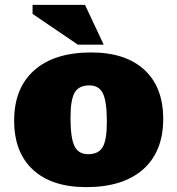

<svg xmlns="http://www.w3.org/2000/svg" viewBox="-20 -752 727 787"><path d="M333.5 15Q192.5 15 115.2 -56.2Q38 -127.5 38 -257.5Q38 -391 120.5 -464Q203 -537 353.5 -537Q494.5 -537 571.8 -465.8Q649 -394.5 649 -264.5Q649 -131 566.8 -58Q484.5 15 333.5 15ZM341 -120Q384 -120 401 -149.2Q418 -178.5 418 -252Q418 -335.5 402 -368.8Q386 -402 346 -402Q303.5 -402 286.2 -372.8Q269 -343.5 269 -270Q269 -186.5 285.2 -153.2Q301.5 -120 341 -120ZM405 -569H299L113.5 -695V-732H328.5Z"/></svg>

Font: Newsreader 6pt ExtraBold
Style: Regular
Weight: 800
Designer: Hugues Gentile
Foundry: Production Type
Version: Version 1.003; ttfautohint (v1.8.3)